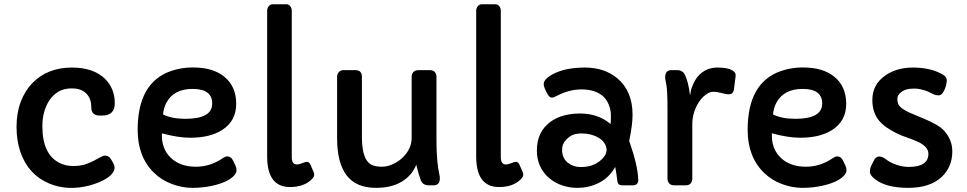

<svg xmlns="http://www.w3.org/2000/svg" viewBox="-20 -886 4623 918"><path d="M456.5 -333.5Q416.5 -333.5 416.5 -373Q416.5 -418.5 388.7 -442.4Q364.7 -463.4 324.5 -463.4Q284.2 -463.4 257.8 -446.8Q231.4 -430.2 214.8 -404.3Q182.6 -353.5 182.6 -282.2Q182.6 -148.9 263.7 -107.4Q293 -92.3 328.6 -92.3Q364.3 -92.3 387.2 -100.1Q410.2 -107.9 428.2 -117.2Q446.3 -126.5 459.7 -134.3Q473.1 -142.1 481.9 -142.1Q499.5 -142.1 509.8 -126L520.5 -107.9Q527.8 -95.2 527.8 -83.3Q527.8 -71.3 518.1 -58.3Q508.3 -45.4 491.9 -34.7Q475.6 -23.9 454.6 -15.1Q433.6 -6.3 411.1 0Q303.7 28.8 214.8 -8.8Q115.2 -50.8 77.6 -159.2Q59.1 -212.9 59.1 -279.3Q59.1 -345.7 78.9 -398.4Q98.6 -451.2 133.8 -487.8Q206.5 -563 323.7 -563Q427.2 -563 482.4 -508.8Q528.8 -462.4 528.8 -392.6Q528.8 -333.5 468.3 -333.5Z M754.4 -248.5 753.9 -239.3Q753.9 -172.4 796.4 -131.8Q840.8 -88.9 917 -88.9Q986.3 -88.9 1045.9 -130.4Q1057.1 -138.2 1065.9 -138.2Q1084 -138.2 1093.3 -120.1L1106.4 -92.8Q1110.8 -83 1110.8 -71.8Q1110.8 -60.5 1100.8 -48.6Q1090.8 -36.6 1074.7 -26.9Q1058.6 -17.1 1037.4 -9.8Q1016.1 -2.4 993.7 2.4Q948.7 12.2 899.9 12.2Q851.1 12.2 801.5 -6.3Q752 -24.9 715.8 -60.5Q638.2 -136.2 638.2 -265.1Q638.2 -491.2 797.4 -546.4Q847.2 -563.5 899.7 -563.5Q952.1 -563.5 989 -552.2Q1025.9 -541 1052.7 -519Q1109.4 -472.7 1109.4 -389.6Q1109.4 -308.1 1043 -265.1Q984.9 -227.5 889.6 -227.5Q831.1 -227.5 754.4 -248.5ZM994.6 -391.1Q994.6 -460.9 900.9 -460.9Q811.5 -460.9 775.9 -395.5Q763.2 -372.6 759.3 -338.9Q801.3 -317.9 866.2 -317.9Q994.6 -317.9 994.6 -391.1Z M1375 -134.3Q1375 -99.6 1399.4 -99.6Q1407.2 -99.6 1419.4 -104Q1441.9 -112.3 1446.8 -112.3Q1458 -112.3 1464.4 -98.1L1479.5 -63.5Q1482.4 -56.2 1482.4 -49.8Q1482.4 -38.6 1463.9 -22.5Q1426.8 8.3 1366.7 8.3Q1257.3 8.3 1257.3 -137.7V-834Q1257.3 -847.2 1265.1 -856.4Q1272.9 -865.7 1283.7 -865.7H1349.1Q1360.4 -865.7 1367.7 -856.4Q1375 -847.2 1375 -834Z M2083 -33.2Q2083 0 2052.7 0H2030.8Q2001.5 0 1992.2 -23.4Q1981.9 -50.3 1970.2 -98.1Q1949.7 -46.9 1900.6 -17.3Q1851.6 12.2 1778.3 12.2Q1682.6 12.2 1637.2 -47.6Q1591.8 -107.4 1591.8 -224.1V-518.6Q1591.8 -532.2 1600.3 -541.5Q1608.9 -550.8 1624.5 -550.8H1678.2Q1710.4 -550.8 1710.4 -518.6V-229.5Q1710.4 -112.8 1764.6 -94.7Q1782.2 -88.9 1806.4 -88.9Q1830.6 -88.9 1856.2 -100.1Q1881.8 -111.3 1902.3 -129.9Q1948.2 -172.4 1948.2 -227.1V-518.6Q1948.2 -532.2 1956.5 -541.5Q1964.8 -550.8 1982.9 -550.8H2034.2Q2051.3 -550.8 2059.1 -541.5Q2066.9 -532.2 2066.9 -518.6V-213.4Q2066.9 -110.4 2081.5 -47.4Q2083 -42 2083 -33.2Z M2374.5 -134.3Q2374.5 -99.6 2398.9 -99.6Q2406.7 -99.6 2418.9 -104Q2441.4 -112.3 2446.3 -112.3Q2457.5 -112.3 2463.9 -98.1L2479 -63.5Q2481.9 -56.2 2481.9 -49.8Q2481.9 -38.6 2463.4 -22.5Q2426.3 8.3 2366.2 8.3Q2256.8 8.3 2256.8 -137.7V-834Q2256.8 -847.2 2264.6 -856.4Q2272.5 -865.7 2283.2 -865.7H2348.6Q2359.9 -865.7 2367.2 -856.4Q2374.5 -847.2 2374.5 -834Z M3031.7 -25.9Q3031.7 0 3006.3 0H2959Q2939.9 0 2936 -7.6Q2932.1 -15.1 2931.6 -21.2Q2931.2 -27.3 2929.7 -36.1Q2926.8 -60.1 2921.4 -87.9Q2883.3 -18.1 2801.8 4.4Q2772.9 12.2 2738.3 12.2Q2703.6 12.2 2668.9 0.7Q2634.3 -10.7 2607.4 -33.2Q2546.9 -84 2546.9 -166.5Q2546.9 -256.8 2613.3 -304.7Q2668 -343.3 2753.9 -343.3Q2839.8 -343.3 2899.4 -293Q2900.9 -309.6 2900.9 -334.5Q2900.9 -359.4 2891.1 -384.3Q2881.3 -409.2 2863.3 -425.8Q2826.2 -458.5 2759.8 -458.5Q2700.2 -458.5 2638.7 -425.8Q2627 -419.4 2618.2 -419.4Q2605 -419.4 2592.8 -445.3Q2579.6 -471.7 2579.6 -483.4Q2579.6 -504.9 2611.8 -524.9Q2673.3 -563 2776.4 -563Q2870.1 -563 2931.6 -511.7Q3004.4 -450.2 3004.4 -337.9Q3004.4 -288.1 2988.3 -212.4Q3029.8 -94.2 3031.7 -25.9ZM2694.3 -108.4Q2721.2 -87.4 2754.6 -87.4Q2788.1 -87.4 2809.6 -95.2Q2831.1 -103 2846.7 -115.2Q2880.4 -141.6 2880.4 -170.9Q2877.4 -207.5 2839.8 -228.5Q2806.2 -248 2760.3 -248Q2724.6 -248 2704.6 -233.2Q2684.6 -218.3 2676 -203.6Q2667.5 -189 2667.5 -169.2Q2667.5 -149.4 2674.6 -134Q2681.6 -118.7 2694.3 -108.4Z M3160.2 -515.6Q3160.2 -550.8 3190.9 -550.8H3217.3Q3244.1 -550.8 3255.4 -527.3Q3271.5 -493.2 3278.8 -433.1Q3278.8 -432.1 3279.5 -432.1Q3280.3 -432.1 3282.7 -448.7Q3285.2 -465.3 3296.9 -489.5Q3308.6 -513.7 3325.7 -530.3Q3360.4 -563 3410.6 -563Q3466.8 -563 3488.8 -544.4Q3499 -536.1 3497.1 -521.5L3489.3 -460Q3486.3 -435.1 3463.9 -435.1Q3453.1 -435.1 3437.5 -439.5Q3407.2 -447.3 3389.6 -447.3Q3372.1 -447.3 3352.5 -431.9Q3333 -416.5 3318.8 -393.6Q3290 -345.7 3290 -291.5V-32.2Q3290 -18.6 3282.2 -9.3Q3274.4 0 3259.8 0H3203.1Q3187.5 0 3179.4 -9.3Q3171.4 -18.6 3171.4 -32.2V-368.7Q3171.4 -454.6 3165.8 -482.2Q3160.2 -509.8 3160.2 -515.6Z M3670.9 -248.5 3670.4 -239.3Q3670.4 -172.4 3712.9 -131.8Q3757.3 -88.9 3833.5 -88.9Q3902.8 -88.9 3962.4 -130.4Q3973.6 -138.2 3982.4 -138.2Q4000.5 -138.2 4009.8 -120.1L4022.9 -92.8Q4027.3 -83 4027.3 -71.8Q4027.3 -60.5 4017.3 -48.6Q4007.3 -36.6 3991.2 -26.9Q3975.1 -17.1 3953.9 -9.8Q3932.6 -2.4 3910.2 2.4Q3865.2 12.2 3816.4 12.2Q3767.6 12.2 3718 -6.3Q3668.5 -24.9 3632.3 -60.5Q3554.7 -136.2 3554.7 -265.1Q3554.7 -491.2 3713.9 -546.4Q3763.7 -563.5 3816.2 -563.5Q3868.7 -563.5 3905.5 -552.2Q3942.4 -541 3969.2 -519Q4025.9 -472.7 4025.9 -389.6Q4025.9 -308.1 3959.5 -265.1Q3901.4 -227.5 3806.2 -227.5Q3747.6 -227.5 3670.9 -248.5ZM3911.1 -391.1Q3911.1 -460.9 3817.4 -460.9Q3728 -460.9 3692.4 -395.5Q3679.7 -372.6 3675.8 -338.9Q3717.8 -317.9 3782.7 -317.9Q3911.1 -317.9 3911.1 -391.1Z M4325.2 -87.9Q4418.9 -87.9 4418.9 -150.9Q4418.9 -185.5 4365.7 -209.5Q4343.3 -219.7 4316.7 -228.5Q4290 -237.3 4265.6 -249.5Q4241.2 -261.7 4220 -276.1Q4198.7 -290.5 4183.1 -309.1Q4150.9 -348.1 4150.9 -408.2Q4150.9 -481.4 4211.9 -524.4Q4266.1 -563 4345.2 -563Q4430.2 -563 4487.3 -529.8Q4506.8 -518.1 4506.8 -502.9Q4506.8 -481.4 4495.4 -455.8Q4483.9 -430.2 4468.5 -430.2Q4453.1 -430.2 4440.7 -436.5Q4428.2 -442.9 4418.2 -447.5Q4408.2 -452.1 4397 -455.1Q4372.6 -462.4 4351.8 -462.4Q4331.1 -462.4 4318.4 -459.5Q4305.7 -456.5 4295.4 -450.2Q4270.5 -435.1 4270.5 -413.1Q4270.5 -391.1 4280.5 -379.4Q4290.5 -367.7 4308.1 -357.9Q4325.7 -348.1 4350.1 -338.4L4402.8 -316.4Q4466.8 -288.6 4489.3 -266.1Q4533.2 -221.2 4533.2 -162.1Q4533.2 -87.9 4482.4 -40Q4426.3 12.2 4322.8 12.2Q4217.8 12.2 4165 -28.3Q4139.2 -47.9 4139.2 -63.5Q4139.2 -79.1 4144.8 -91.6Q4150.4 -104 4159.4 -120.8Q4168.5 -137.7 4183.8 -137.7Q4199.2 -137.7 4216.6 -123.8Q4233.9 -109.9 4264.2 -98.9Q4294.4 -87.9 4325.2 -87.9Z"/></svg>

Font: Capriola
Style: Regular
Weight: 400
Designer: Viktoriya Grabowska
Foundry: Viktoriya Grabowska
Version: Version 1.007